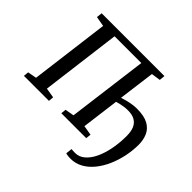

<svg xmlns="http://www.w3.org/2000/svg" viewBox="-210 -994 1438 1438"><g transform="rotate(45 509.0 -275.0)"><path d="M704.5 192.5Q694.5 192.5 678.5 190.8Q662.5 189 655 185.5L660.5 135.5Q667.5 136.5 678.8 137Q690 137.5 700.5 137.5Q741.5 137.5 775 109.5Q808.5 81.5 832.8 31.8Q857 -18 870.2 -84Q883.5 -150 883.5 -225.5Q883.5 -273 870 -304.5Q856.5 -336 828.2 -352.2Q800 -368.5 755.5 -368.5Q734.5 -368.5 716 -366Q697.5 -363.5 680.2 -359.5Q663 -355.5 646 -350.5L607.5 -54L685 -41L680.5 0H416.5L421 -41L492 -53.5L574.5 -689.5H291L210 -54L289 -41L285.5 0H20.5L24.5 -41L95 -54L175.5 -684L96 -698L101 -743H766L761.5 -698L689 -687.5L651 -398Q672.5 -405.5 696.5 -411.5Q720.5 -417.5 745.2 -421.2Q770 -425 794 -425Q871 -425 914.2 -400.8Q957.5 -376.5 975.5 -335.2Q993.5 -294 993.5 -243Q993.5 -180.5 980.2 -117.8Q967 -55 942.2 0.8Q917.5 56.5 882.2 99.8Q847 143 802.2 167.8Q757.5 192.5 704.5 192.5Z"/></g></svg>

Font: Merriweather 20pt Medium
Style: Italic
Weight: 500
Italic angle: -7.8°
Version: Version 2.101